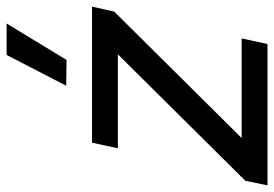

<svg xmlns="http://www.w3.org/2000/svg" viewBox="-164 -684 828 580"><g transform="rotate(-90 250.0 -394.0)"><path d="M407 0H-20L-6 -67L376 -452H92L109 -530H520L505 -463L123 -78H424ZM469 -788 359 -607 281 -608 374 -788Z"/></g></svg>

Font: Be Vietnam Pro Variable Thin
Style: Italic
Weight: 100
Italic angle: -12°
Designer: Lam Bao, Tony Le, Vietanh Nguyen
Foundry: Yellow Type Foundry
Version: Version 1.002